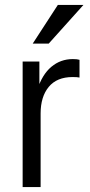

<svg xmlns="http://www.w3.org/2000/svg" viewBox="-20 -760 364 780"><path d="M72 0V-510H140V-392H145V0ZM145 -299 131 -394Q151 -457 188.5 -488.5Q226 -520 276 -520Q294 -520 303 -517V-445Q299 -446 291.5 -446.5Q284 -447 275 -447Q211 -447 178 -407Q145 -367 145 -299ZM178 -583H113L215 -740H319Z"/></svg>

Font: Instrument Sans SemiCondensed
Style: Regular
Weight: 400
Width: 4
Designer: Rodrigo Fuenzalida
Foundry: fragTYPE
Version: Version 1.000;gftools[0.9.28]